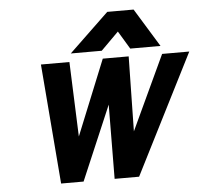

<svg xmlns="http://www.w3.org/2000/svg" viewBox="-52 -782 892 836"><g transform="rotate(-5 394.0 -363.5)"><path d="M418 -324.2 279.8 0H181.6L139.2 -523.9H263.7L276.4 -197.3L409.7 -525.9H522.9L517.1 -198.7L668.9 -523.9H787.6L522.5 0H415.5ZM665 -559.1H532.7L485.4 -637.7L408.2 -560.5H272.9L446.8 -727.1H562Z"/></g></svg>

Font: Tuffy
Style: BoldItalic
Weight: 700
Italic angle: -12°
Designer: Thatcher Ulrich, Karoly Barta, Michael Everson
Version: Version 001.271